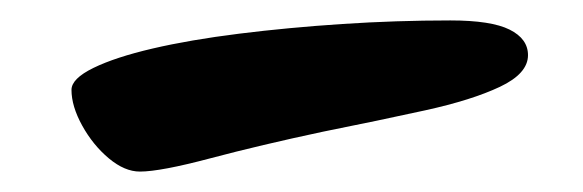

<svg xmlns="http://www.w3.org/2000/svg" viewBox="-20 -389 571 188"><path d="M296 -260Q235 -247 186 -234Q137 -221 117 -221Q102 -221 86.5 -234Q71 -247 60.5 -266Q50 -285 50 -301Q50 -312 71.5 -322.5Q93 -333 129.5 -341.5Q166 -350 214 -356Q262 -362 315 -365.5Q368 -369 421 -369Q461 -369 479 -360Q497 -351 497 -335Q497 -317 469.5 -304Q442 -291 396.5 -281Q351 -271 296 -260Z"/></svg>

Font: Kalam Variable Light
Style: Regular
Weight: 300
Designer: Lipi Raval, Jonny Pinhorn
Foundry: Indian Type Foundry
Version: Version 3.000